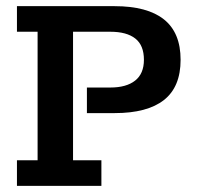

<svg xmlns="http://www.w3.org/2000/svg" viewBox="-20 -603 639 623"><path d="M35 0V-83H102V-500H35V-583H352Q458 -583 512 -540Q566 -497 566 -409Q566 -321 512 -278.5Q458 -236 352 -236H262V-319H338Q390 -319 418.5 -341.5Q447 -364 447 -409Q447 -456 419 -478Q391 -500 338 -500H217V-83H309V0Z"/></svg>

Font: Rokkitt SemiBold SemiBold
Style: Regular
Weight: 600
Version: Version 3.103